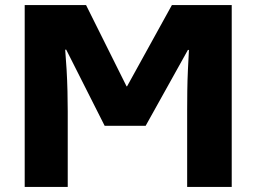

<svg xmlns="http://www.w3.org/2000/svg" viewBox="-20 -734 1007 754"><path d="M77 0V-714H318L477 -395H479L655 -714H890V0H715V-302Q715 -335 715.5 -376.5Q716 -418 718 -460.5Q720 -503 722 -538H718L552 -240H391L240 -539H236Q239 -504 241.5 -461Q244 -418 245 -375Q246 -332 246 -296V0Z"/></svg>

Font: Noto Sans Black
Style: Regular
Weight: 900
Designer: Monotype Design Team
Foundry: Monotype Imaging Inc.
Version: Version 2.007